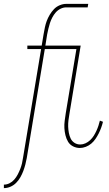

<svg xmlns="http://www.w3.org/2000/svg" viewBox="-42 -755 562 990"><path d="M-22 215V197Q-7 197 7 190Q21 183 31.5 171Q42 159 49.5 144.5Q57 130 62.5 116Q68 102 71.5 87Q75 72 77 57L170 -502H99V-520H173L183 -580Q186 -597 189.5 -614Q193 -631 199 -647Q205 -663 214.5 -679Q224 -695 236.5 -708Q249 -721 266 -728Q283 -735 299 -735H413L410 -717H299Q285 -717 270.5 -710Q256 -703 245.5 -691Q235 -679 227.5 -664.5Q220 -650 215.5 -636Q211 -622 207.5 -607Q204 -592 201 -577L192 -520H306V-502H189L96 60Q93 77 88.5 94Q84 111 78 127Q72 143 63 159Q54 175 41 188Q28 201 11.5 208Q-5 215 -22 215ZM370 8Q351 8 334.5 -0.5Q318 -9 309 -24Q300 -39 295.5 -57.5Q291 -76 290 -94.5Q289 -113 291.5 -132Q294 -151 297 -171L352 -502H256V-520H374L316 -168Q313 -151 311 -134.5Q309 -118 309.5 -102Q310 -86 313 -70Q316 -54 322.5 -40.5Q329 -27 342 -18.5Q355 -10 372 -10Q385 -10 398.5 -16Q412 -22 423 -32.5Q434 -43 441.5 -55Q449 -67 455 -80Q461 -93 465.5 -106.5Q470 -120 473 -133L489 -127Q485 -111 479.5 -96Q474 -81 467 -67Q460 -53 450.5 -39Q441 -25 428.5 -14.5Q416 -4 400.5 2Q385 8 370 8Z"/></svg>

Font: Iosevka Term Curly Thin
Style: Italic
Weight: 100
Italic angle: -9°
Designer: Belleve Invis
Foundry: Belleve Invis
Version: Version 32.3.0